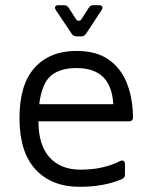

<svg xmlns="http://www.w3.org/2000/svg" viewBox="-20 -704 587 739"><path d="M286 15Q179 15 117 -51.5Q55 -118 55 -250Q55 -379 113.5 -443.5Q172 -508 274 -508Q351 -508 398.5 -474.5Q446 -441 468.5 -383.5Q491 -326 492 -253Q492 -237 476 -237H128Q128 -146 170.5 -98.5Q213 -51 290 -51Q337 -51 375 -60Q413 -69 442 -84Q450 -88 455.5 -84.5Q461 -81 461 -72V-33Q461 -21 452 -16Q383 15 286 15ZM274 -442Q211 -442 176 -412.5Q141 -383 131 -303H416Q412 -373 377 -407.5Q342 -442 274 -442ZM275 -564Q262 -564 256 -574L195 -665Q190 -673 192.5 -678.5Q195 -684 205 -684H226Q239 -684 245 -673L272 -631Q277 -624 283.5 -624Q290 -624 294 -631L321 -673Q327 -684 340 -684H361Q371 -684 373.5 -678.5Q376 -673 371 -665L311 -574Q305 -564 292 -564Z"/></svg>

Font: Pitagon Sans
Style: Regular
Weight: 400
Designer: Travis Tran
Foundry: Pitagon
Version: Version 1.001; ttfautohint (v1.8.4.7-5d5b);gftools[0.9.26]